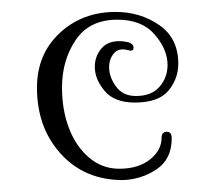

<svg xmlns="http://www.w3.org/2000/svg" viewBox="-20 -303 330 322"><path d="M186 -1Q122 -1 82 -45Q42 -89 42 -156Q42 -212 80 -247.5Q118 -283 174 -283Q215 -283 247 -261Q279 -239 279 -196Q279 -171 262.5 -151Q246 -131 206 -131Q172 -131 155.5 -150.5Q139 -170 139 -191Q139 -208 149.5 -221Q160 -234 180 -234Q184 -234 188 -233.5Q192 -233 196 -232Q204 -229 204 -223Q204 -216 194 -219Q179 -223 171 -213.5Q163 -204 163 -190Q163 -174 174.5 -158Q186 -142 208 -142Q234 -142 247.5 -157.5Q261 -173 261 -194Q261 -220 239.5 -245Q218 -270 177 -270Q130 -270 107 -236Q84 -202 84 -156Q84 -119 95.5 -88.5Q107 -58 129 -39Q151 -20 180 -20Q212 -20 231.5 -35.5Q251 -51 251 -72Q251 -82 260 -82Q268 -82 268 -71Q268 -36 242.5 -19Q217 -2 186 -1Z"/></svg>

Font: Puppies Play
Style: Regular
Weight: 400
Designer: Robert E. Leuschke
Foundry: Robert E. Leuschke
Version: Version 1.010; ttfautohint (v1.8.3)